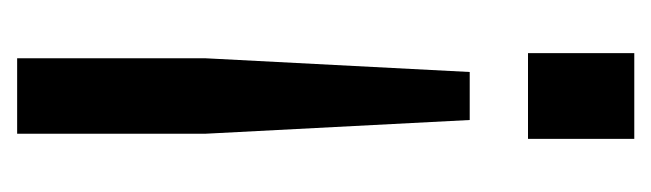

<svg xmlns="http://www.w3.org/2000/svg" viewBox="-288 -272 760 224"><g transform="rotate(90 92.0 -160.0)"><path d="M120 -328 136 -20V200H48V-20L64 -328ZM42 -520H142V-396H42Z"/></g></svg>

Font: Aspekta 400
Style: Regular
Weight: 400
Designer: Ivo Dolenc
Version: Version 2.000